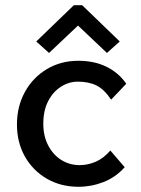

<svg xmlns="http://www.w3.org/2000/svg" viewBox="-20 -705 540 736"><path d="M281 11Q213 11 159.5 -20Q106 -51 75.5 -105Q45 -159 45 -228Q45 -297 75.5 -352.5Q106 -408 159.5 -440Q213 -472 280 -472Q342 -472 388.5 -449Q435 -426 464 -384L406 -323Q380 -362 350.5 -377Q321 -392 278 -392Q244 -392 213.5 -372.5Q183 -353 164.5 -317Q146 -281 146 -231Q146 -183 165 -147Q184 -111 215.5 -91.5Q247 -72 285 -72Q317 -72 347 -85Q377 -98 403 -128L458 -64Q423 -25 376.5 -7Q330 11 281 11ZM168 -502 119 -546 263 -685H295L439 -546L390 -502L279 -607Z"/></svg>

Font: Inconsolata SemiBold
Style: Regular
Weight: 600
Monospace: yes
Designer: Raph Levien, Cyreal, Brenton Simpson
Foundry: Raph Levien, Cyreal, Google
Version: Version 3.100; ttfautohint (v1.8.4.7-5d5b)